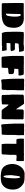

<svg xmlns="http://www.w3.org/2000/svg" viewBox="2156 -2794 663 5014"><g transform="rotate(90 2487.0 -286.5)"><path d="M329.1 0.5Q301.3 0.5 273.4 0.2Q245.6 0 216.1 -0.5Q186.5 -1 154.1 -1.2Q121.6 -1.5 85 -1.5Q77.1 -1.5 72.5 -6.3Q67.9 -11.2 65.7 -19Q63.5 -26.9 62.7 -36.1Q62 -45.4 62 -53.7Q62 -66.9 61.8 -87.2Q61.5 -107.4 61 -132.6Q60.5 -157.7 60.1 -186.5Q59.6 -215.3 59.1 -245.6Q58.6 -275.9 58.3 -306.4Q58.1 -336.9 58.1 -365.7V-554.7Q58.1 -562 65.2 -569.3Q72.3 -576.7 80.1 -576.7Q137.7 -576.7 179.2 -575.7Q220.7 -574.7 251 -574.7Q297.9 -574.7 350.8 -576.2Q403.8 -577.6 467.8 -577.6Q491.2 -577.6 517.8 -573.2Q544.4 -568.8 570.8 -557.9Q597.2 -546.9 621.3 -528.1Q645.5 -509.3 664.3 -480.5Q683.1 -451.7 694.1 -411.9Q705.1 -372.1 705.1 -319.3Q705.1 -231.4 685.8 -170.7Q666.5 -109.9 622.1 -71.8Q577.6 -33.7 505.9 -16.6Q434.1 0.5 329.1 0.5ZM335.9 -113.3Q344.2 -112.8 352.1 -113.3Q358.9 -113.8 365 -115Q371.1 -116.2 375 -119.6Q383.3 -128.4 390.4 -152.8Q397.5 -177.2 402.8 -209.2Q408.2 -241.2 411.1 -275.6Q414.1 -310.1 414.1 -338.4Q414.1 -341.3 413.8 -354Q413.6 -366.7 412.6 -384Q411.6 -401.4 409.2 -421.1Q406.7 -440.9 402.3 -457.3Q397.9 -473.6 391.4 -484.6Q384.8 -495.6 375 -495.6Q367.7 -495.6 362.3 -494.1Q356.9 -492.7 353 -491.2Q348.6 -489.3 345.7 -487.3Q345.7 -467.3 345.2 -440.9Q344.7 -414.6 344 -384.5Q343.3 -354.5 342.5 -322.8Q341.8 -291 340.8 -260.7Q338.9 -189.9 335.9 -113.3Z M807.6 -340.8Q807.6 -395.5 808.6 -449Q809.6 -502.4 814.9 -560.1Q814.9 -567.4 825 -571.3Q835 -575.2 848.9 -576.7Q862.8 -578.1 878.2 -578.1Q893.6 -578.1 903.8 -578.1Q946.8 -578.1 988.8 -575.7Q1030.8 -573.2 1073.7 -573.2Q1081.5 -573.2 1088.4 -573.7Q1095.2 -574.2 1103 -574.2L1108.9 -569.8Q1146.5 -578.1 1185.8 -579.6Q1225.1 -581.1 1261.7 -581.1Q1264.2 -581.1 1266.6 -577.1H1297.9Q1306.6 -577.1 1311.3 -567.6Q1315.9 -558.1 1319.3 -543.5Q1322.8 -528.8 1325.2 -511.2Q1327.6 -493.7 1332 -478Q1332 -468.8 1330.3 -459.5Q1328.6 -450.2 1321.8 -450.2Q1320.8 -450.2 1318.4 -452.1Q1315.9 -454.1 1314.9 -454.1Q1308.1 -455.1 1303 -452.6Q1297.9 -450.2 1291 -450.2Q1284.7 -450.2 1281 -452.1Q1277.3 -454.1 1272 -454.1Q1262.7 -454.1 1250.2 -450.9Q1237.8 -447.8 1229 -446.8Q1222.2 -445.8 1207.8 -446Q1193.4 -446.3 1177.2 -446Q1161.1 -445.8 1146.7 -443.8Q1132.3 -441.9 1126 -437V-439.9Q1121.6 -439.9 1118.4 -430.2Q1115.2 -420.4 1113 -407.7Q1110.8 -395 1109.9 -382.1Q1108.9 -369.1 1108.9 -362.8Q1108.9 -351.1 1112.1 -347.7Q1115.2 -344.2 1123 -344.2Q1125.5 -344.2 1128.4 -345Q1131.3 -345.7 1132.8 -347.2Q1134.3 -347.2 1138.2 -346.2Q1142.1 -345.2 1144 -344.2H1229Q1230 -345.2 1232.4 -346.2Q1234.9 -347.2 1235.8 -347.2Q1244.1 -348.1 1250.5 -345Q1256.8 -341.8 1262.7 -340.8Q1270 -339.8 1274.9 -339.4Q1279.8 -338.9 1283.2 -337.4Q1286.6 -335.9 1289.1 -332Q1291.5 -328.1 1293.9 -319.8L1314.9 -253.9Q1316.4 -245.1 1308.1 -240.2Q1299.8 -235.4 1285.2 -232.9Q1270.5 -230.5 1251.2 -229.7Q1231.9 -229 1211.9 -229H1168Q1150.4 -229 1138.2 -229Q1126 -229 1118.7 -227.1Q1111.3 -225.1 1108.2 -219.7Q1105 -214.4 1105 -204.1Q1105 -201.7 1105 -199.7Q1105 -197.8 1105.5 -196.3Q1105.5 -194.3 1106 -192.9Q1106 -188.5 1105.5 -182.6Q1105 -176.8 1104.5 -171.4Q1103.5 -165.5 1103 -159.2Q1103 -154.8 1103.3 -149.7Q1103.5 -144.5 1103.5 -139.6Q1103.5 -134.8 1103.8 -130.9Q1104 -127 1104 -125Q1149.4 -125 1195.6 -127.9Q1241.7 -130.9 1286.6 -130.9Q1289.6 -130.9 1291.3 -126.5Q1293 -122.1 1294.2 -116Q1295.4 -109.9 1296.1 -103Q1296.9 -96.2 1297.9 -91.8Q1299.8 -82 1301.8 -75.2Q1303.7 -68.4 1305.2 -61.5Q1306.6 -54.7 1307.6 -46.4Q1308.6 -38.1 1308.6 -25.9Q1308.6 -24.9 1308.3 -23.2Q1308.1 -21.5 1308.1 -19.5Q1307.6 -17.6 1307.6 -15.1L1300.8 -7.8Q1298.8 -7.3 1296.9 -7.3Q1295.4 -6.8 1293.7 -6.8Q1292 -6.8 1291 -6.8Q1281.2 -6.8 1277.1 -9Q1272.9 -11.2 1270 -11.2Q1268.6 -11.2 1263.2 -8.3Q1257.8 -5.4 1256.8 -3.9V-8.8Q1253.9 -8.8 1244.9 -8.3Q1235.8 -7.8 1230 -7.8Q1227.1 -7.8 1222.9 -9.5Q1218.8 -11.2 1215.8 -11.2Q1204.6 -11.2 1189.9 -10.3Q1175.3 -9.3 1164.1 -3.9H1146H846.7Q845.7 -3.9 843.3 -7.8Q840.8 -11.7 837.9 -17.6Q835 -23.4 832.5 -30Q830.1 -36.6 828.6 -42Q824.2 -49.3 821.3 -62.7Q818.4 -76.2 816.4 -93.3Q814.5 -110.4 813.2 -129.2Q812 -147.9 811.5 -165.8Q811 -183.6 811 -198.5Q811 -213.4 811 -223.1Q811 -236.3 810.5 -246.8Q810.1 -257.3 809.3 -269.8Q808.6 -282.2 808.1 -299.1Q807.6 -315.9 807.6 -340.8Z M1439.9 -565.9Q1439.9 -567.4 1442.4 -571Q1444.8 -574.7 1447.3 -576.2Q1449.7 -576.2 1451.2 -575.7Q1452.6 -575.2 1455.1 -575.2Q1467.3 -575.2 1478.3 -577.6Q1489.3 -580.1 1502 -580.1Q1521 -580.1 1540 -578.1Q1559.1 -576.2 1580.1 -576.2L1584 -579.1H1627.9Q1628.9 -578.1 1631.6 -577.1Q1634.3 -576.2 1635.3 -576.2Q1635.7 -576.2 1638.4 -576.7Q1641.1 -577.1 1644 -577.6Q1647 -578.1 1649.4 -578.6Q1651.9 -579.1 1652.3 -579.1Q1654.8 -579.1 1659.7 -578.1Q1664.6 -577.1 1666 -576.2H1895Q1896 -575.2 1898.7 -574.2Q1901.4 -573.2 1902.3 -573.2Q1903.3 -573.2 1905.8 -574.7Q1908.2 -576.2 1909.2 -576.2Q1920.9 -576.2 1929 -565.4Q1937 -554.7 1941.9 -537.1Q1946.8 -519.5 1949 -497.1Q1951.2 -474.6 1951.2 -451.2Q1951.2 -445.3 1946 -442.9Q1940.9 -440.4 1933.8 -439.5Q1926.8 -438.5 1918.9 -438.7Q1911.1 -439 1906.2 -439H1866.2Q1856.4 -439 1850.8 -438.2Q1845.2 -437.5 1840.1 -436.8Q1835 -436 1828.4 -435.5Q1821.8 -435.1 1811 -435.1Q1804.2 -435.1 1797.9 -435.1Q1791.5 -435.1 1789.1 -436L1782.2 -432.1Q1781.7 -429.7 1780.8 -423.3Q1779.8 -417 1778.8 -405.5Q1777.8 -394 1777.1 -377Q1776.4 -359.9 1776.4 -335.9Q1776.9 -336.4 1775.6 -333.5Q1774.4 -330.6 1779.3 -326.2H1797.4Q1810.5 -326.2 1827.1 -325Q1843.8 -323.7 1859.6 -320.8Q1875.5 -317.9 1888.2 -312.5Q1900.9 -307.1 1906.2 -298.8Q1911.6 -290.5 1912.8 -279.3Q1914.1 -268.1 1914.1 -256.8Q1914.1 -237.3 1913.6 -222.4Q1913.1 -207.5 1913.1 -189Q1906.2 -185.1 1894.8 -181.9Q1883.3 -178.7 1870.8 -176.5Q1858.4 -174.3 1846.4 -173.1Q1834.5 -171.9 1827.1 -171.9Q1824.7 -171.9 1824 -173.8Q1823.2 -175.8 1820.3 -175.8Q1816.4 -175.8 1815.2 -173.8Q1814 -171.9 1810.1 -171.9Q1807.1 -171.9 1805.2 -173.3Q1803.2 -174.8 1800.3 -174.8Q1799.3 -174.8 1796.6 -171.9Q1793.9 -168.9 1793 -168Q1787.1 -167 1781.5 -167.2Q1775.9 -167.5 1770.8 -166.7Q1765.6 -166 1761 -163.6Q1756.3 -161.1 1752 -154.8Q1752 -126.5 1751.7 -101.6Q1751.5 -76.7 1750.5 -56.6Q1749.5 -36.6 1747.3 -22Q1745.1 -7.3 1741.2 0Q1731.4 0 1718.8 0.5Q1706.1 1 1694.3 1.5Q1682.6 2 1674.6 2.4Q1666.5 2.9 1666 2.9Q1662.1 3.4 1659.7 2.9Q1657.2 2.4 1655.5 1.7Q1653.8 1 1652.3 0.5Q1650.9 0 1648.9 0Q1647.9 0 1645.5 1Q1643.1 2 1642.1 2.9H1567.4Q1566.4 2.9 1560.5 2.9Q1554.7 2.9 1546.1 3.2Q1537.6 3.4 1527.6 3.4Q1517.6 3.4 1508.1 3.7Q1498.5 3.9 1491.2 3.9Q1483.9 3.9 1481 3.9Q1470.2 3.9 1464.8 -6.8Q1459.5 -17.6 1457.3 -31.5Q1455.1 -45.4 1454.8 -59.3Q1454.6 -73.2 1454.1 -79.1Q1451.2 -128.9 1445.6 -179.7Q1439.9 -230.5 1439.9 -280.8ZM1810.1 -176.8Q1808.1 -176.8 1808.1 -174.8Q1808.1 -174.3 1808.6 -174.3Q1809.1 -173.8 1810.1 -173.8Q1811 -173.8 1811 -174.3V-174.8Q1811 -176.8 1810.1 -176.8Z M2327.1 -100.1Q2325.2 -77.1 2325.4 -58.6Q2325.7 -40 2324.2 -26.9Q2322.8 -13.7 2317.4 -6.3Q2312 1 2299.3 1Q2298.3 1 2297.4 0Q2296.4 -1 2295.4 -1Q2293.9 -1 2291.5 -0.5Q2289.1 0 2286.6 0.5Q2284.2 1.5 2281.2 2Q2272.5 2.4 2267.3 2Q2262.2 1.5 2258.3 0.7Q2254.4 0 2251.5 -0.5Q2248.5 -1 2244.1 -1Q2243.2 -1 2240.7 0Q2238.3 1 2237.3 2H2162.1Q2160.6 2 2148.7 3.7Q2136.7 5.4 2122.1 7.6Q2107.4 9.8 2094 11.5Q2080.6 13.2 2076.2 13.2Q2065.4 13.2 2060.1 2.4Q2054.7 -8.3 2052.5 -22.5Q2050.3 -36.6 2050 -50.3Q2049.8 -64 2049.3 -69.8Q2046.4 -133.3 2040.8 -199.7Q2035.2 -266.1 2035.2 -330.1V-572.8Q2035.2 -578.1 2040.5 -581.1Q2045.9 -584 2053.2 -585.2Q2060.5 -586.4 2068.4 -586.7Q2076.2 -586.9 2081.1 -586.9Q2104.5 -586.9 2127 -585Q2149.4 -583 2175.3 -583L2179.2 -585.9H2223.1Q2224.1 -585 2226.8 -584Q2229.5 -583 2230.5 -583Q2231 -583 2233.6 -583.5Q2236.3 -584 2239.3 -584.5Q2242.2 -585 2244.4 -585.4Q2246.6 -585.9 2247.1 -585.9Q2249.5 -585.9 2254.6 -584.7Q2259.8 -583.5 2261.2 -583H2335.4L2337.4 -411.1Q2336.4 -408.2 2333.7 -389.6Q2331.1 -371.1 2331.1 -333V-138.2Z M3093.8 -191.9Q3093.8 -143.6 3093.5 -110.6Q3093.3 -77.6 3092.5 -55.9Q3091.8 -34.2 3089.8 -22.5Q3087.9 -10.7 3084.5 -5.4Q3081.1 0 3075.9 1Q3070.8 2 3063 2Q3036.1 2 3009.3 1.5Q2985.8 1.5 2958.3 1.2Q2930.7 1 2905.8 1Q2900.4 1 2893.1 1.5Q2885.7 2 2877.2 1.2Q2868.7 0.5 2859.6 -2.9Q2850.6 -6.3 2842.8 -14.2L2754.9 -137.2Q2753.4 -140.1 2747.8 -147Q2742.2 -153.8 2735.6 -160.6Q2729 -167.5 2723.1 -172.9Q2717.3 -178.2 2714.8 -178.2Q2711.9 -178.2 2710 -175.8Q2708 -173.3 2708 -170.9Q2708 -165 2707.8 -153.8Q2707.5 -142.6 2707.5 -128.7Q2707.5 -114.7 2707 -99.4Q2706.5 -84 2706.5 -70.3Q2706.5 -56.6 2706.3 -46.1Q2706.1 -35.6 2706.1 -30.8Q2705.1 -28.8 2704.6 -24.9Q2704.1 -21 2703.4 -16.6Q2702.6 -12.2 2701.7 -8.5Q2700.7 -4.9 2698.7 -3.9Q2697.8 -2.9 2692.4 -3.4Q2687 -3.9 2686 -3.9Q2652.3 -1.5 2621.1 0.7Q2589.8 2.9 2555.2 2.9Q2549.8 2.9 2541 2.7Q2532.2 2.4 2523.7 2.4Q2515.1 2.4 2508.8 2.2Q2502.4 2 2502 2L2462.9 -7.8L2460.9 -14.2Q2460.4 -14.2 2460 -23.7Q2459.5 -33.2 2459 -48.3Q2458.5 -63.5 2458 -82.5Q2457.5 -101.6 2457.3 -120.6Q2457 -139.6 2456.5 -157.5Q2456.1 -175.3 2456.1 -188Q2453.1 -219.7 2450.9 -252.4Q2448.7 -285.2 2448.7 -316.9Q2448.7 -318.8 2449.2 -325.9Q2449.7 -333 2450 -341.3Q2450.2 -349.6 2450.7 -356.9Q2451.2 -364.3 2451.2 -366.2Q2451.2 -367.7 2450.7 -372.6Q2450.2 -377.4 2450 -383.1Q2449.7 -388.7 2449.2 -393.6Q2448.7 -398.4 2448.7 -399.9Q2448.7 -401.9 2449.2 -409.4Q2449.7 -417 2450 -425.8Q2450.2 -434.6 2450.7 -442.4Q2451.2 -450.2 2451.2 -452.1Q2451.2 -452.6 2451.4 -458.3Q2451.7 -463.9 2452.1 -471.2Q2452.6 -478.5 2452.9 -486.1Q2453.1 -493.7 2453.1 -498Q2453.1 -500 2452.9 -506.6Q2452.6 -513.2 2452.1 -520.5Q2451.7 -527.8 2451.4 -534.7Q2451.2 -541.5 2451.2 -543.9Q2451.2 -544.9 2449.5 -547.4Q2447.8 -549.8 2448.7 -550.8Q2452.1 -560.1 2459 -565.4Q2465.8 -570.8 2473.9 -573.7Q2481.9 -576.7 2491 -577.4Q2500 -578.1 2507.8 -578.1Q2552.7 -578.1 2585.9 -580.1Q2619.1 -582 2641.8 -583.5Q2664.6 -585 2677.5 -584Q2690.4 -583 2694.8 -577.1Q2697.3 -573.7 2705.1 -562.3Q2712.9 -550.8 2724.4 -534.2Q2735.8 -517.6 2749.8 -496.6Q2763.7 -475.6 2778.3 -453.6Q2793 -431.6 2807.6 -409.9Q2822.3 -388.2 2835 -369.1Q2835 -384.3 2835.4 -403.8Q2835.9 -423.3 2836.2 -443.8Q2836.4 -464.4 2836.9 -484.1Q2837.4 -503.9 2837.9 -519.5Q2838.4 -535.2 2839.1 -544.9Q2839.8 -554.7 2840.8 -555.2Q2842.3 -556.6 2845.9 -560.3Q2849.6 -564 2854.7 -567.4Q2859.9 -570.8 2866.2 -573.2Q2872.6 -575.7 2879.9 -575.2H2929.2Q2930.2 -575.2 2939.9 -575Q2949.7 -574.7 2963.9 -574.2Q2978 -573.7 2993.9 -573.5Q3009.8 -573.2 3023.7 -572.8Q3037.6 -572.3 3046.9 -572Q3056.2 -571.8 3057.1 -571.8Q3067.4 -571.8 3074.7 -570.6Q3082 -569.3 3087.2 -565.7Q3092.3 -562 3094.7 -554.9Q3097.2 -547.9 3097.2 -536.1Q3097.2 -533.2 3096.7 -526.9Q3096.2 -520.5 3095.5 -513.4Q3094.7 -506.3 3094.2 -499.8Q3093.8 -493.2 3093.8 -490.2Q3093.8 -486.8 3095 -482.7Q3096.2 -478.5 3096.2 -474.1Q3096.2 -468.3 3095.9 -446.8Q3095.7 -425.3 3095.5 -396Q3095.2 -366.7 3095 -333.3Q3094.7 -299.8 3094.5 -270.5Q3094.2 -241.2 3094 -219.5Q3093.8 -197.8 3093.8 -191.9Z M3500 -100.1Q3498 -77.1 3498.3 -58.6Q3498.5 -40 3497.1 -26.9Q3495.6 -13.7 3490.2 -6.3Q3484.9 1 3472.2 1Q3471.2 1 3470.2 0Q3469.2 -1 3468.3 -1Q3466.8 -1 3464.4 -0.5Q3461.9 0 3459.5 0.5Q3457 1.5 3454.1 2Q3445.3 2.4 3440.2 2Q3435.1 1.5 3431.2 0.7Q3427.2 0 3424.3 -0.5Q3421.4 -1 3417 -1Q3416 -1 3413.6 0Q3411.1 1 3410.2 2H3335Q3333.5 2 3321.5 3.7Q3309.6 5.4 3294.9 7.6Q3280.3 9.8 3266.8 11.5Q3253.4 13.2 3249 13.2Q3238.3 13.2 3232.9 2.4Q3227.5 -8.3 3225.3 -22.5Q3223.1 -36.6 3222.9 -50.3Q3222.7 -64 3222.2 -69.8Q3219.2 -133.3 3213.6 -199.7Q3208 -266.1 3208 -330.1V-572.8Q3208 -578.1 3213.4 -581.1Q3218.8 -584 3226.1 -585.2Q3233.4 -586.4 3241.2 -586.7Q3249 -586.9 3253.9 -586.9Q3277.3 -586.9 3299.8 -585Q3322.3 -583 3348.1 -583L3352.1 -585.9H3396Q3397 -585 3399.7 -584Q3402.3 -583 3403.3 -583Q3403.8 -583 3406.5 -583.5Q3409.2 -584 3412.1 -584.5Q3415 -585 3417.2 -585.4Q3419.4 -585.9 3419.9 -585.9Q3422.4 -585.9 3427.5 -584.7Q3432.6 -583.5 3434.1 -583H3508.3L3510.3 -411.1Q3509.3 -408.2 3506.6 -389.6Q3503.9 -371.1 3503.9 -333V-138.2Z M3732.4 -383.8H3633.3Q3620.6 -383.8 3613.8 -398.4Q3606.9 -413.1 3603.8 -433.6Q3600.6 -454.1 3600.1 -476.1Q3599.6 -498 3599.6 -512.2Q3599.6 -515.6 3600.1 -525.9Q3600.6 -536.1 3601.1 -547.1Q3601.6 -558.1 3602.1 -566.9Q3602.5 -575.7 3602.5 -576.2L3606.4 -580.1Q3615.2 -579.1 3625 -579.1Q3634.8 -579.1 3644.5 -579.1Q3677.7 -579.1 3710.9 -579.6Q3744.1 -580.1 3777.3 -580.1Q3781.2 -580.1 3795.4 -580.1Q3809.6 -580.1 3829.1 -579.8Q3848.6 -579.6 3871.1 -579.6Q3893.6 -579.6 3914.3 -579.3Q3935.1 -579.1 3951.7 -579.1Q3968.3 -579.1 3976.6 -579.1Q3978 -579.6 3981.9 -580.1Q3985.8 -580.6 3990 -581.1Q3994.1 -581.5 3998 -581.8Q4002 -582 4003.4 -582Q4017.1 -582 4031.7 -580.6Q4046.4 -579.1 4061.5 -579.1Q4068.8 -579.1 4087.6 -579.6Q4106.4 -580.1 4127.4 -580.1Q4138.7 -580.1 4149.2 -579.8Q4159.7 -579.6 4167.7 -578.9Q4175.8 -578.1 4180.7 -576.7Q4185.5 -575.2 4185.5 -573.2V-401.9Q4185.5 -396 4179.4 -389.2Q4173.3 -382.3 4167.5 -380.9Q4137.2 -387.7 4106 -387.9Q4074.7 -388.2 4044.4 -388.2Q4034.7 -388.2 4030 -377Q4025.4 -365.7 4023.7 -349.9Q4022 -334 4022.2 -316.7Q4022.5 -299.3 4022.5 -287.1Q4022.5 -272 4022.9 -257.3Q4023.4 -242.7 4023.4 -230Q4023.4 -212.9 4022 -193.4Q4020.5 -173.8 4019 -154.3Q4017.6 -134.8 4016.1 -116.2Q4014.6 -97.7 4014.6 -83Q4014.6 -49.3 4012.9 -32.2Q4011.2 -15.1 4005.6 -7.8Q4000 -0.5 3989.5 0.5Q3979 1.5 3961.4 2.9Q3934.6 2.9 3912.4 2.7Q3890.1 2.4 3866.7 2.4Q3843.3 2.4 3815.2 2.2Q3787.1 2 3748.5 2Q3744.1 -3.9 3741.2 -16.6Q3738.3 -29.3 3736.6 -48.1Q3734.9 -66.9 3734.1 -91.1Q3733.4 -115.2 3733.4 -144Q3733.4 -194.3 3734.4 -254.4Q3735.4 -314.5 3735.4 -380.9Z M4527.3 21Q4504.4 21 4481 16.4Q4457.5 11.7 4433.1 3.9H4426.3Q4421.9 3.9 4418.7 3.2Q4415.5 2.4 4410.9 -0.2Q4406.2 -2.9 4398.9 -7.6Q4391.6 -12.2 4378.4 -20Q4346.2 -38.1 4324 -68.8Q4301.8 -99.6 4287.8 -135Q4273.9 -170.4 4267.6 -207Q4261.2 -243.7 4261.2 -273.9Q4261.2 -312 4269.5 -350.8Q4277.8 -389.6 4293.5 -425.5Q4309.1 -461.4 4332 -492.9Q4355 -524.4 4384.3 -547.9Q4413.6 -571.3 4448.7 -584.7Q4483.9 -598.1 4524.4 -598.1Q4533.2 -598.1 4542.2 -597.9Q4551.3 -597.7 4560.1 -596.2Q4561.5 -597.2 4563.7 -597.2Q4565.9 -597.2 4567.4 -597.2Q4606.9 -597.2 4637.2 -596.2Q4667.5 -595.2 4692.1 -591.8Q4716.8 -588.4 4737.8 -581.8Q4758.8 -575.2 4779.3 -564Q4818.8 -537.6 4847.2 -509Q4875.5 -480.5 4894 -446.5Q4912.6 -412.6 4921.4 -372.3Q4930.2 -332 4930.2 -283.2Q4930.2 -236.3 4918.9 -191.2Q4907.7 -146 4885.3 -105Q4883.8 -102.1 4881.1 -97.4Q4878.4 -92.8 4875.7 -88.6Q4873 -84.5 4870.8 -81.3Q4868.7 -78.1 4868.2 -78.1L4861.3 -74.2Q4836.9 -37.6 4802.7 -17.3Q4768.6 2.9 4729.7 12.2Q4690.9 21.5 4649.7 23.2Q4608.4 24.9 4570.3 24.9Q4559.1 24.9 4548.8 22.9Q4538.6 21 4527.3 21ZM4553.2 -231.9Q4553.2 -229.5 4553.7 -219.5Q4554.2 -209.5 4554.9 -195.3Q4555.7 -181.2 4556.6 -165Q4557.6 -148.9 4558.6 -134.5Q4559.6 -120.1 4560.8 -109.4Q4562 -98.6 4563 -95.2L4574.2 -57.1Q4575.2 -53.2 4579.8 -51.5Q4584.5 -49.8 4588.4 -49.8Q4596.2 -49.8 4602.5 -60.5Q4608.9 -71.3 4613.8 -89.4Q4618.7 -107.4 4622.1 -130.9Q4625.5 -154.3 4627.9 -179.4Q4630.4 -204.6 4632.1 -229.5Q4633.8 -254.4 4634.8 -275.9Q4635.7 -297.4 4636 -313.2Q4636.2 -329.1 4636.2 -335.9Q4636.2 -334 4636.2 -344Q4636.2 -354 4635.5 -370.4Q4634.8 -386.7 4633.1 -406Q4631.3 -425.3 4628.2 -442.1Q4625 -459 4619.9 -470.5Q4614.7 -481.9 4607.4 -481.9Q4598.1 -481.9 4588.4 -466.6Q4578.6 -451.2 4574.2 -413.1L4553.2 -252Z"/></g></svg>

Font: Sigmar One
Style: Regular
Weight: 400
Version: Version 1.000